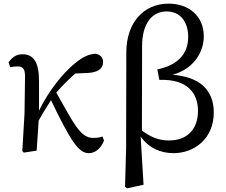

<svg xmlns="http://www.w3.org/2000/svg" viewBox="-20 -830 1243 1058"><path d="M545 -78C534 -73 515 -70 493 -70C420 -70 383 -158 290 -320C324 -358 358 -393 395 -425L464 -428C517 -431 548 -450 548 -488C548 -517 529 -529 507 -534C469 -531 438 -518 394 -482C326 -427 247 -328 195 -220V-384C195 -487 165 -531 104 -531C67 -531 46 -512 27 -487L36 -460C49 -462 64 -464 77 -464C108 -464 118 -447 118 -410L115 -203L103 2L111 11L182 0C185 -48 190 -111 193 -165C217 -210 238 -241 261 -278C374 -42 416 14 470 14C500 14 534 -7 553 -55Z M763 -576C763 -699 817 -767 898 -767C971 -767 1017 -713 1017 -626C1017 -528 953 -469 847 -448L858 -390C1016 -395 1071 -314 1071 -219C1071 -120 1014 -56 911 -56C853 -56 806 -77 762 -111ZM675 -13 669 199 680 208 771 188 755 -78C800 -13 867 14 936 14C1049 14 1158 -64 1158 -210C1158 -337 1077 -407 931 -418C1054 -452 1103 -550 1103 -629C1103 -744 1018 -810 909 -810C773 -810 676 -707 676 -540Z"/></svg>

Font: Noto Serif SC Medium
Style: Regular
Weight: 500
Designer: Ryoko NISHIZUKA 西塚涼子 (kana & ideographs); Frank Grießhammer (Latin, Greek & Cyrillic); Wenlong ZHANG 张文龙 (bopomofo); San
Foundry: Adobe Systems Incorporated
Version: Version 1.001;PS 1.001;hotconv 16.6.54;makeotf.lib2.5.65590